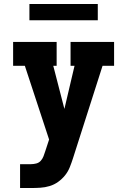

<svg xmlns="http://www.w3.org/2000/svg" viewBox="-20 -946 640 966"><path d="M81 0V-120H135Q149 -120 162.5 -123.5Q176 -127 185 -137Q194 -147 199 -160Q204 -173 208 -186L227 -244L105 -615H46V-735H265V-615H248L304 -398L355 -615H335V-735H554V-615H496L347 -149Q340 -127 331 -104.5Q322 -82 307 -63.5Q292 -45 272.5 -31Q253 -17 230 -10Q207 -3 183 -1.5Q159 0 135 0ZM128 -844V-926H472V-844Z"/></svg>

Font: Iosevka Etoile Heavy
Style: Regular
Weight: 900
Designer: Belleve Invis
Foundry: Belleve Invis
Version: Version 22.1.2; ttfautohint (v1.8.4)